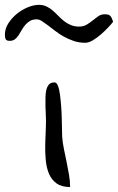

<svg xmlns="http://www.w3.org/2000/svg" viewBox="-176 -752 478 776"><path d="M7.8 -329.1Q7.8 -340.8 7.8 -356.4Q7.8 -372.1 10.7 -386.2Q13.7 -400.4 21 -409.7Q28.3 -418.9 44.9 -418.9Q52.7 -418.9 58.1 -405.3Q63.5 -391.6 66.4 -369.6Q69.3 -347.7 71.3 -321.3Q73.2 -294.9 73.7 -270.5Q74.2 -246.1 74.7 -226.6Q75.2 -207 75.2 -200.2Q77.1 -174.8 82.5 -148.9Q87.9 -123 93.3 -96.7Q98.6 -70.3 103 -44.9Q107.4 -19.5 107.4 3.9Q73.2 3.9 52.7 -10.7Q32.2 -25.4 22 -49.8Q11.7 -74.2 8.8 -106Q5.9 -137.7 6.8 -170.4Q7.8 -203.1 9.3 -235.8Q10.7 -268.6 8.8 -294.9V-299.8Q8.8 -304.7 8.3 -309.6Q7.8 -314.5 7.8 -319.3ZM-27.3 -673.8Q-43.9 -673.8 -54.7 -667.5Q-65.4 -661.1 -73.7 -651.4Q-82 -641.6 -88.4 -630.4Q-94.7 -619.1 -101.1 -609.4Q-107.4 -599.6 -115.7 -593.3Q-124 -586.9 -136.7 -586.9Q-149.4 -586.9 -152.8 -593.3Q-156.2 -599.6 -156.2 -611.3Q-156.2 -635.7 -142.6 -657.2Q-128.9 -678.7 -108.9 -695.3Q-88.9 -711.9 -64.5 -722.2Q-40 -732.4 -18.6 -732.4Q-1 -732.4 12.7 -725.6Q26.4 -718.8 37.6 -709Q48.8 -699.2 59.6 -688Q70.3 -676.8 82.5 -667Q94.7 -657.2 109.9 -650.9Q125 -644.5 143.6 -644.5Q161.1 -644.5 174.3 -652.3Q187.5 -660.2 198.7 -669.4Q210 -678.7 221.2 -686.5Q232.4 -694.3 248 -694.3Q264.6 -694.3 270.5 -687Q276.4 -679.7 281.2 -664.1Q275.4 -656.2 262.2 -642.1Q249 -627.9 232.9 -613.8Q216.8 -599.6 199.7 -589.4Q182.6 -579.1 168.9 -579.1Q143.6 -579.1 122.1 -586.4Q100.6 -593.8 82 -604Q63.5 -614.3 47.9 -626.5Q32.2 -638.7 18.6 -648.9Q4.9 -659.2 -6.3 -666.5Q-17.6 -673.8 -27.3 -673.8Z"/></svg>

Font: Swanky and Moo Moo
Style: Regular
Weight: 400
Designer: Kimberly Geswein
Foundry: Kimberly Geswein
Version: Version 1.002 2001